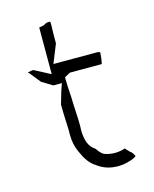

<svg xmlns="http://www.w3.org/2000/svg" viewBox="-94 -688 574 716"><g transform="rotate(-15 193.0 -330.5)"><path d="M39 -462C40 -459 43 -458 44 -457L77 -416L118 -391H151L144 -371C137 -351 134 -336 127 -314C127 -292 128 -269 129 -246C129 -229 131 -218 130 -198C130 -172 135 -149 144 -130C157 -100 171 -77 196 -62L197 -61C221 -44 252 -33 297 -39C316 -43 338 -49 346 -57C343 -64 337 -74 332 -77H331L314 -95C292 -87 264 -85 236 -95H235C222 -102 215 -113 209 -122C183 -138 177 -165 175 -195V-206C176 -219 175 -231 175 -246L172 -306C172 -338 168 -367 168 -400V-409L190 -421H313C316 -433 318 -449 319 -465C316 -466 313 -468 309 -468H139L168 -540V-575L169 -612C169 -616 169 -619 168 -624C155 -625 147 -621 143 -617L123 -613V-433L60 -466C54 -466 46 -464 39 -462Z"/></g></svg>

Font: SolarCharger
Style: 150
Weight: 100
Designer: Mew Too
Foundry: Cannot Into Space Fonts/KineticPlasma Fonts
Version: Version 1.100